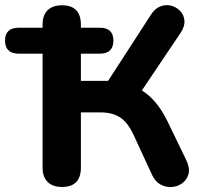

<svg xmlns="http://www.w3.org/2000/svg" viewBox="-40 -734 818 762"><path d="M206 8Q169 8 149 -12Q129 -32 129 -69V-521H35Q-20 -521 -20 -573Q-20 -624 35 -624H129V-636Q129 -674 149 -693.5Q169 -713 206 -713Q281 -713 281 -636V-624H356Q410 -624 410 -573Q410 -521 356 -521H281V-413H389L558 -674Q574 -700 596 -708.5Q618 -717 639 -711.5Q660 -706 675 -690.5Q690 -675 692 -652.5Q694 -630 677 -604L523 -375Q582 -339 624 -254L699 -99Q714 -68 708.5 -45Q703 -22 685 -8Q667 6 643.5 8Q620 10 598.5 -1Q577 -12 564 -39L489 -201Q467 -248 436.5 -268Q406 -288 358 -288H281V-69Q281 8 206 8Z"/></svg>

Font: Chiron GoRound TC
Style: Bold
Weight: 700
Designer: Ryoko NISHIZUKA 西塚涼子 (kana, bopomofo & ideographs); Paul D. Hunt (Latin, Greek & Cyrillic); Sandoll Communications 산돌커뮤니
Foundry: Adobe
Version: Version 1.000;hotconv 1.1.1;makeotfexe 2.6.0